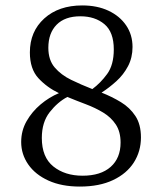

<svg xmlns="http://www.w3.org/2000/svg" viewBox="-20 -675 598 707"><path d="M468 -502Q468 -463 451.5 -431.5Q435 -400 408.5 -376Q382 -352 354 -334Q392 -319 425 -299Q458 -279 478.5 -248Q499 -217 499 -169Q499 -118 473 -77Q447 -36 396.5 -12Q346 12 274 12Q207 12 158.5 -10Q110 -32 84 -69.5Q58 -107 58 -152Q58 -194 78 -229Q98 -264 129.5 -290.5Q161 -317 197 -332Q153 -353 121.5 -387Q90 -421 90 -482Q90 -559 143 -607Q196 -655 283 -655Q338 -655 379.5 -635.5Q421 -616 444.5 -581.5Q468 -547 468 -502ZM158 -499Q158 -454 181.5 -426.5Q205 -399 242 -381Q279 -363 320 -347Q350 -369 374.5 -402.5Q399 -436 399 -493Q399 -557 364.5 -586Q330 -615 276 -615Q219 -615 188.5 -584Q158 -553 158 -499ZM134 -167Q134 -96 176.5 -62Q219 -28 284 -28Q351 -28 387.5 -60.5Q424 -93 424 -150Q424 -190 406.5 -216.5Q389 -243 360 -260.5Q331 -278 296.5 -291Q262 -304 228 -318Q192 -299 163 -262Q134 -225 134 -167Z"/></svg>

Font: Petrona Light
Style: Regular
Weight: 300
Designer: Ringo R. Seeber
Foundry: Ringo R. Seeber
Version: Version 2.001; ttfautohint (v1.8.3)